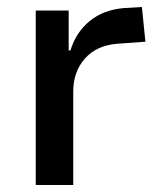

<svg xmlns="http://www.w3.org/2000/svg" viewBox="-20 -528 461 548"><path d="M82 0V-498H176V-384H181Q197 -436 236 -468Q275 -500 334 -505L385 -508L395 -409L313 -403Q255 -398 222 -360.5Q189 -323 189 -266V0Z"/></svg>

Font: Nunito Sans 7pt SemiCondensed SemiBold
Style: Regular
Weight: 600
Width: 4
Designer: Vernon Adams
Foundry: Vernon Adams
Version: Version 3.101;gftools[0.9.27]